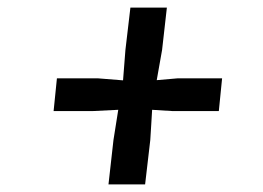

<svg xmlns="http://www.w3.org/2000/svg" viewBox="-20 -628 697 509"><path d="M280.8 -256.8 293.5 -336.9 224.6 -333.5H122.1L130.9 -420.4H238.8L306.2 -415L312.5 -495.6L325.7 -607.9H422.4L409.7 -495.6L395.5 -415.5L451.7 -420.4H568.8L560.1 -333.5H438L383.3 -336.9Q382.3 -316.4 380.9 -296.9Q379.4 -277.3 378.4 -256.8L364.7 -139.2H267.6Z"/></svg>

Font: Brush Lettering One
Style: Bold Italic
Weight: 400
Italic angle: -7°
Designer: Eben Sorkin
Foundry: Eben Sorkin
Version: Version 1.001